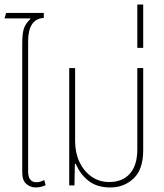

<svg xmlns="http://www.w3.org/2000/svg" viewBox="-20 -817 723 846"><path d="M138 9Q114 9 96 -6.5Q78 -22 78 -57V-623Q78 -675 87 -696Q96 -717 114 -733L113 -736H0L7 -760H173V-738Q104 -734 104 -635V-62Q104 -37 113.5 -25.5Q123 -14 140 -14Q149 -14 159 -17Q169 -20 175 -24L181 -1Q171 4 159.5 6.5Q148 9 138 9Z M466 9Q408 9 371 -19.5Q334 -48 314 -95H310L308 0H285V-517H311V-195Q311 -144 330 -103.5Q349 -63 383 -39Q417 -15 461 -15Q520 -15 552.5 -52Q585 -89 585 -159V-517H611V-156Q611 -71 569 -31Q527 9 466 9Z M585 -606V-797H611V-606Z"/></svg>

Font: Noto Sans Thai UI Cond Thin
Style: Regular
Weight: 100
Width: 3
Designer: Monotype Design Team
Foundry: Monotype Imaging Inc.
Version: Version 2.000